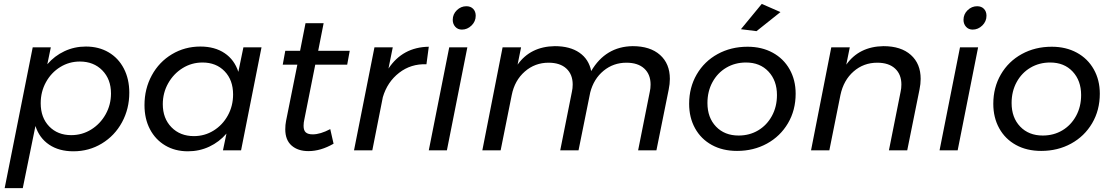

<svg xmlns="http://www.w3.org/2000/svg" viewBox="-20 -772 5708 986"><path d="M644 -296Q644 -213 606.5 -144Q569 -75 503 -35Q437 5 357 5Q283 5 232.5 -29Q182 -63 162 -125L97 194H4L148 -529H241L223 -442Q260 -485 311 -509Q362 -533 421 -533Q487 -533 537.5 -503.5Q588 -474 616 -420Q644 -366 644 -296ZM189 -242Q189 -168 232.5 -123Q276 -78 346 -78Q402 -78 448.5 -107Q495 -136 522.5 -185Q550 -234 550 -292Q550 -365 505.5 -410.5Q461 -456 390 -456Q335 -456 289 -427.5Q243 -399 216 -350Q189 -301 189 -242Z M722 -232Q722 -316 759.5 -385Q797 -454 863 -493.5Q929 -533 1009 -533Q1083 -533 1133.5 -499Q1184 -465 1204 -403L1230 -529H1323L1218 0H1125L1143 -86Q1106 -43 1055 -19Q1004 5 945 5Q879 5 828.5 -25Q778 -55 750 -108.5Q722 -162 722 -232ZM1177 -287Q1177 -361 1133.5 -406Q1090 -451 1020 -451Q964 -451 917.5 -422Q871 -393 843.5 -344Q816 -295 816 -237Q816 -164 860.5 -118.5Q905 -73 976 -73Q1031 -73 1077 -101.5Q1123 -130 1150 -179Q1177 -228 1177 -287Z M1543 -159Q1539 -142 1539 -126Q1539 -102 1550.5 -92Q1562 -82 1586 -82Q1625 -82 1676 -109L1693 -34Q1627 4 1564 4Q1510 4 1477.5 -24.5Q1445 -53 1445 -108Q1445 -131 1449 -151L1507 -440H1432L1445 -511H1521L1549 -653H1642L1614 -511H1776L1763 -440H1599Z M2182 -532 2170 -442Q2090 -445 2029.5 -398Q1969 -351 1946 -273L1892 0H1798L1903 -529H1997L1975 -420Q2048 -530 2182 -532Z M2423 -691Q2423 -662 2401.5 -641Q2380 -620 2352 -620Q2331 -620 2318 -634.5Q2305 -649 2305 -670Q2305 -699 2326 -719.5Q2347 -740 2375 -740Q2397 -740 2410 -726.5Q2423 -713 2423 -691ZM2380 -529 2275 0H2182L2287 -529Z M3420 -367Q3420 -341 3414 -312L3351 0H3257L3317 -301Q3321 -318 3321 -338Q3321 -390 3288.5 -420Q3256 -450 3197 -450Q3130 -450 3079.5 -408.5Q3029 -367 3011 -297L2951 0H2857L2917 -301Q2921 -318 2921 -338Q2921 -390 2888.5 -420Q2856 -450 2797 -450Q2727 -450 2675 -404.5Q2623 -359 2608 -284L2551 0H2457L2561 -529H2656L2638 -440Q2704 -533 2829 -535Q2907 -535 2955.5 -501.5Q3004 -468 3016 -407Q3090 -533 3229 -535Q3319 -535 3369.5 -490Q3420 -445 3420 -367Z M3892 -752 3988 -710 3865 -612 3785 -622ZM4066 -291Q4066 -206 4026.5 -139Q3987 -72 3918.5 -34.5Q3850 3 3765 3Q3691 3 3635.5 -27.5Q3580 -58 3549.5 -113Q3519 -168 3519 -239Q3519 -323 3558 -390Q3597 -457 3665.5 -494.5Q3734 -532 3819 -532Q3892 -532 3948 -501.5Q4004 -471 4035 -416Q4066 -361 4066 -291ZM3613 -243Q3613 -168 3657 -122Q3701 -76 3773 -76Q3829 -76 3873.5 -102.5Q3918 -129 3944 -176.5Q3970 -224 3970 -284Q3970 -358 3926.5 -404.5Q3883 -451 3811 -451Q3755 -451 3710 -424.5Q3665 -398 3639 -350.5Q3613 -303 3613 -243Z M4708 -367Q4708 -341 4702 -312L4639 0H4545L4605 -301Q4609 -318 4609 -338Q4609 -390 4576.5 -420Q4544 -450 4485 -450Q4415 -450 4363.5 -405Q4312 -360 4296 -284L4239 0H4145L4249 -529H4344L4326 -440Q4392 -533 4517 -535Q4607 -535 4657.5 -490Q4708 -445 4708 -367Z M5046 -691Q5046 -662 5024.5 -641Q5003 -620 4975 -620Q4954 -620 4941 -634.5Q4928 -649 4928 -670Q4928 -699 4949 -719.5Q4970 -740 4998 -740Q5020 -740 5033 -726.5Q5046 -713 5046 -691ZM5003 -529 4898 0H4805L4910 -529Z M5628 -291Q5628 -206 5588.5 -139Q5549 -72 5480.5 -34.5Q5412 3 5327 3Q5253 3 5197.5 -27.5Q5142 -58 5111.5 -113Q5081 -168 5081 -239Q5081 -323 5120 -390Q5159 -457 5227.5 -494.5Q5296 -532 5381 -532Q5454 -532 5510 -501.5Q5566 -471 5597 -416Q5628 -361 5628 -291ZM5175 -243Q5175 -168 5219 -122Q5263 -76 5335 -76Q5391 -76 5435.5 -102.5Q5480 -129 5506 -176.5Q5532 -224 5532 -284Q5532 -358 5488.5 -404.5Q5445 -451 5373 -451Q5317 -451 5272 -424.5Q5227 -398 5201 -350.5Q5175 -303 5175 -243Z"/></svg>

Font: TypoPRO Montserrat
Style: Italic
Weight: 400
Italic angle: -11.3°
Designer: Julieta Ulanovsky
Foundry: Julieta Ulanovsky
Version: Version 6.001